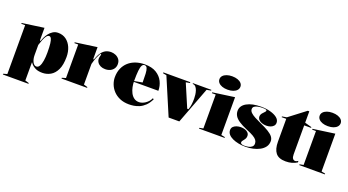

<svg xmlns="http://www.w3.org/2000/svg" viewBox="-62 -1454 4287 2363"><g transform="rotate(20 2082.0 -272.5)"><path d="M10 200V190L60 176V-464H10V-475L295 -515V-352L303 -344Q310 -365 323.5 -394Q337 -423 358 -450.5Q379 -478 408.5 -496.5Q438 -515 476 -515Q537 -515 581 -482.5Q625 -450 649 -394.5Q673 -339 673 -270Q673 -166 643 -103.5Q613 -41 564 -13Q515 15 458 15Q403 15 368.5 -1.5Q334 -18 317 -37.5Q300 -57 295 -65V175L345 190V200ZM361 -33Q387 -33 402.5 -60Q418 -87 425.5 -134Q433 -181 433 -240Q433 -315 427.5 -358.5Q422 -402 411.5 -421Q401 -440 385 -440Q373 -440 362.5 -432Q352 -424 341 -406Q330 -388 319 -360Q308 -332 295 -291V-159Q295 -132 300 -109.5Q305 -87 314 -69.5Q323 -52 335 -42.5Q347 -33 361 -33Z M705 0V-10L755 -25V-464H705V-475L990 -515V-362L998 -354Q1009 -385 1021.5 -411Q1034 -437 1047 -453Q1069 -484 1099.5 -499.5Q1130 -515 1170 -515Q1199 -515 1228 -503Q1257 -491 1276.5 -466Q1296 -441 1296 -402Q1296 -370 1280 -345Q1264 -320 1235.5 -306Q1207 -292 1169 -292Q1135 -292 1108.5 -304.5Q1082 -317 1067 -339Q1052 -361 1052 -389Q1052 -401 1054.5 -410.5Q1057 -420 1059.5 -428.5Q1062 -437 1062 -443Q1062 -450 1058 -450Q1052 -450 1043 -435Q1034 -420 1017 -381Q1011 -366 1004 -343.5Q997 -321 990 -295V-25L1040 -10V0Z M1611 -515Q1704 -515 1762.5 -479Q1821 -443 1849 -386.5Q1877 -330 1877 -266H1551V-276L1660 -296Q1660 -364 1657.5 -410.5Q1655 -457 1644.5 -481Q1634 -505 1610 -505Q1590 -505 1578 -484Q1566 -463 1560.5 -413.5Q1555 -364 1555 -276Q1555 -239 1563 -200Q1571 -161 1588 -127.5Q1605 -94 1632.5 -73.5Q1660 -53 1699 -53Q1717 -53 1738.5 -60Q1760 -67 1780.5 -81Q1801 -95 1818 -114Q1835 -133 1845 -157L1859 -148Q1832 -92 1798 -59.5Q1764 -27 1727 -11Q1690 5 1655.5 10Q1621 15 1593 15Q1524 15 1472 -7.5Q1420 -30 1385.5 -67Q1351 -104 1333.5 -149.5Q1316 -195 1316 -240Q1316 -305 1338 -356Q1360 -407 1399.5 -442.5Q1439 -478 1493 -496.5Q1547 -515 1611 -515Z M2108 0 1904 -480 1857 -489V-500H2210V-489L2158 -480L2286 -180H2302L2305 -188Q2315 -215 2319.5 -250Q2324 -285 2324 -324Q2324 -348 2320.5 -376.5Q2317 -405 2308 -431Q2299 -457 2284 -473.5Q2269 -490 2245 -490V-500H2486V-490L2430 -480L2248 0Z M2671 -570Q2631 -570 2600 -581Q2569 -592 2551.5 -612Q2534 -632 2534 -658Q2534 -684 2551.5 -703.5Q2569 -723 2600 -734Q2631 -745 2671 -745Q2712 -745 2743 -734Q2774 -723 2791.5 -703.5Q2809 -684 2809 -658Q2809 -632 2791.5 -612Q2774 -592 2743 -581Q2712 -570 2671 -570ZM2506 0V-10L2556 -20V-464H2506V-475L2791 -515V-20L2841 -10V0Z M3118 15Q3071 15 3027 6.5Q2983 -2 2947.5 -18.5Q2912 -35 2891.5 -59Q2871 -83 2871 -114Q2871 -142 2888 -159Q2905 -176 2931.5 -184.5Q2958 -193 2986 -193Q3016 -193 3041 -184.5Q3066 -176 3081.5 -159Q3097 -142 3097 -118Q3097 -102 3092 -89Q3087 -76 3074 -60Q3061 -46 3056 -36.5Q3051 -27 3051 -17Q3051 -12 3056 -6Q3061 0 3073 3.5Q3085 7 3106 7Q3134 7 3159.5 0.5Q3185 -6 3201 -21Q3217 -36 3217 -62Q3217 -86 3203 -106Q3189 -126 3156 -145.5Q3123 -165 3066 -188Q2995 -218 2953.5 -246Q2912 -274 2894.5 -304Q2877 -334 2877 -368Q2877 -436 2947 -475.5Q3017 -515 3135 -515Q3200 -515 3255.5 -500Q3311 -485 3345 -458Q3379 -431 3379 -393Q3379 -368 3363.5 -351Q3348 -334 3323.5 -325.5Q3299 -317 3272 -317Q3250 -317 3229 -322Q3208 -327 3191 -336.5Q3174 -346 3163.5 -360.5Q3153 -375 3153 -394Q3153 -425 3182 -452Q3198 -467 3204 -476Q3210 -485 3210 -492Q3210 -495 3207 -498Q3204 -501 3197 -503Q3190 -505 3178.5 -506Q3167 -507 3150 -507Q3122 -507 3095 -501.5Q3068 -496 3050.5 -483.5Q3033 -471 3033 -448Q3033 -423 3055 -402Q3077 -381 3112 -362.5Q3147 -344 3187 -326Q3263 -292 3307 -265Q3351 -238 3370 -212Q3389 -186 3389 -156Q3389 -112 3365.5 -80Q3342 -48 3303 -27Q3264 -6 3216 4.5Q3168 15 3118 15Z M3644 15Q3553 15 3513.5 -34.5Q3474 -84 3474 -181V-480H3414V-490L3474 -500L3689 -664H3709V-515L3799 -490V-480H3709V-100Q3709 -63 3721.5 -46.5Q3734 -30 3752 -30Q3762 -30 3772 -34Q3782 -38 3792 -45V-25Q3778 -16 3761 -8.5Q3744 -1 3725.5 4.5Q3707 10 3686.5 12.5Q3666 15 3644 15Z M3984 -570Q3944 -570 3913 -581Q3882 -592 3864.5 -612Q3847 -632 3847 -658Q3847 -684 3864.5 -703.5Q3882 -723 3913 -734Q3944 -745 3984 -745Q4025 -745 4056 -734Q4087 -723 4104.5 -703.5Q4122 -684 4122 -658Q4122 -632 4104.5 -612Q4087 -592 4056 -581Q4025 -570 3984 -570ZM3819 0V-10L3869 -20V-464H3819V-475L4104 -515V-20L4154 -10V0Z"/></g></svg>

Font: Kalnia
Style: Bold
Weight: 700
Designer: Frida Medrano
Foundry: Frida Medrano
Version: Version 1.105